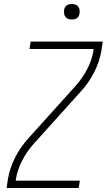

<svg xmlns="http://www.w3.org/2000/svg" viewBox="-20 -944 540 964"><path d="M13 0 20 -46Q29 -100 55.5 -152.5Q82 -205 122 -249L358 -511Q393 -550 417 -595.5Q441 -641 449 -689L450 -698H128L134 -735H496L489 -689Q480 -635 453.5 -582.5Q427 -530 387 -486L151 -224Q116 -185 92 -139.5Q68 -94 60 -46L59 -37H381L375 0ZM341 -846Q331 -846 322.5 -849Q314 -852 308.5 -859Q303 -866 302 -875.5Q301 -885 302 -895Q303 -901 306 -907Q309 -913 315 -917Q321 -921 327.5 -922.5Q334 -924 340 -924Q350 -924 358.5 -921Q367 -918 372.5 -911Q378 -904 379.5 -894.5Q381 -885 379 -875Q378 -869 375 -863Q372 -857 366.5 -853Q361 -849 354 -847.5Q347 -846 341 -846Z"/></svg>

Font: Iosevka Term Curly XLt Obl
Style: Regular
Weight: 200
Italic angle: -9°
Designer: Belleve Invis
Foundry: Belleve Invis
Version: Version 32.3.0